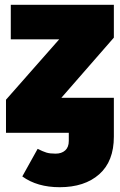

<svg xmlns="http://www.w3.org/2000/svg" viewBox="-20 -554 500 801"><path d="M455 -397 236 -146H455V16Q455 119 394 173Q333 227 229 227Q135 227 73 182L137 67Q159 78 173.5 82.5Q188 87 212 87Q237 87 252 73.5Q267 60 267 34V0H5V-138L227 -390H25V-534H455Z"/></svg>

Font: FiraGO Heavy
Style: Regular
Weight: 900
Designer: bBox Type
Foundry: bBox Type GmbH
Version: Version 1.001